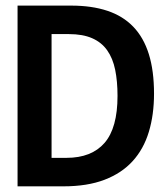

<svg xmlns="http://www.w3.org/2000/svg" viewBox="-20 -658 590 678"><path d="M523.9 -327.1Q523.9 -252.9 505.6 -192.4Q487.3 -131.8 448.5 -89.1Q409.7 -46.4 349.1 -23.2Q288.6 0 204.1 0H42V-638.2H231Q304.2 -638.2 359.1 -619.9Q414.1 -601.6 450.7 -563.5Q487.3 -525.4 505.6 -466.8Q523.9 -408.2 523.9 -327.1ZM395 -319.3Q395 -371.1 386.7 -411.6Q378.4 -452.1 358.6 -480.2Q338.9 -508.3 305.7 -522.9Q272.5 -537.6 223.1 -537.6H162.1V-100.6H214.8Q303.2 -100.6 349.1 -153.3Q395 -206.1 395 -319.3Z"/></svg>

Font: Code New Roman
Style: Bold
Weight: 700
Monospace: yes
Designer: Sam Radian
Foundry: Code New Roman
Version: Version 1.508 October 19, 2014